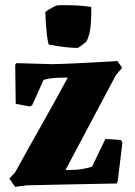

<svg xmlns="http://www.w3.org/2000/svg" viewBox="-20 -713 523 745"><path d="M39 12 16 -20 38 -43Q82 -123 135.5 -217.5Q189 -312 243 -412Q206 -412 185.5 -410Q165 -408 149 -403L105 -305L96 -300L41 -310L39 -462L44 -468Q81 -467 114.5 -466Q148 -465 183 -464Q230 -465 289.5 -468Q349 -471 436 -476L454 -450L430 -422L234 -53L264 -54Q282 -54 301 -57.5Q320 -61 337 -66L389 -174L449 -170L455 -160L437 -12L433 -1Q337 1 249 2.5Q161 4 85 6ZM169 -540Q164 -557 161.5 -581.5Q159 -606 157.5 -629.5Q156 -653 156 -666Q158 -669 168 -675Q178 -681 188.5 -686.5Q199 -692 203 -692Q211 -693 233 -693Q255 -693 282.5 -691.5Q310 -690 334 -686Q335 -652 332 -615.5Q329 -579 316 -553Q316 -552 308 -545.5Q300 -539 291.5 -533Q283 -527 282 -527Q256 -527 226 -531Q196 -535 169 -540Z"/></svg>

Font: Labrada ExtraBold
Style: Regular
Weight: 800
Designer: Mercedes Jáuregui
Foundry: Omnibus-Type Team
Version: Version 1.000; ttfautohint (v1.8.4.7-5d5b)